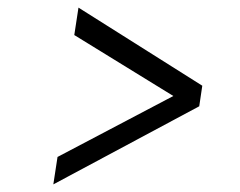

<svg xmlns="http://www.w3.org/2000/svg" viewBox="-20 -602 630 504"><path d="M120 -118 131 -190 435 -350 175 -510 186 -582 511 -377 503 -323Z"/></svg>

Font: Host Grotesk Light
Style: Italic
Weight: 300
Italic angle: -8°
Designer: Doğukan Karapınar based on Poppins by Indian Type Foundry, Jonny Pinhorn
Foundry: Element Type
Version: Version 1.001; ttfautohint (v1.8.4.7-5d5b)